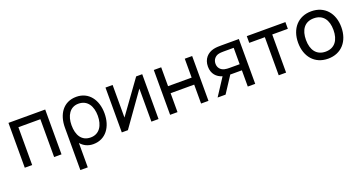

<svg xmlns="http://www.w3.org/2000/svg" viewBox="-40 -1244 4101 2173"><g transform="rotate(-20 2010.0 -157.5)"><path d="M69.5 0H158.5V-455.5H423V0H512V-540H69.5Z M891.5 15C1042.5 15 1128.5 -108.5 1128.5 -270.5C1128.5 -432.5 1040.5 -555 890.5 -555C733 -555 651.5 -431 651.5 -270.5V240H741V-53.5C777 -11 828 15 891.5 15ZM731 -270.5C731 -384.5 784 -473.5 886.5 -473.5C996.5 -473.5 1047.5 -384.5 1047.5 -270.5C1047.5 -155.5 995.5 -66.5 889 -66.5C780 -66.5 731 -152 731 -270.5Z M1680.5 -540H1607.5L1324 -147.5V-540H1238V0H1311.5L1594.5 -398V0H1680.5Z M1820 0H1909V-228H2193V0H2282V-540H2193V-312.5H1909V-540H1820Z M2755.5 0H2845L2844.5 -540H2634C2609.5 -540 2572.5 -540 2539.5 -532.5C2465 -515.5 2408.5 -458.5 2408.5 -366C2408.5 -279 2459 -227 2527 -207L2392 0H2488L2616 -196C2624 -195.5 2631.5 -195.5 2639 -195.5H2755.5ZM2500 -367C2500 -419 2534.5 -450 2566.5 -459.5C2589 -466 2617 -466.5 2632.5 -466.5H2755.5V-269H2632.5C2616.5 -269 2593.5 -269.5 2572 -275C2531.5 -285.5 2500 -317 2500 -367Z M3128 0H3217V-459H3405V-540H2940V-459H3128Z M3720 15C3880.5 15 3980.5 -101 3980.5 -270.5C3980.5 -437.5 3882 -555 3720 -555C3561.5 -555 3460 -440 3460 -270.5C3460 -103 3558.5 15 3720 15ZM3554.5 -270.5C3554.5 -388.5 3607 -470.5 3720 -470.5C3830.5 -470.5 3886 -392 3886 -270.5C3886 -151.5 3831.5 -69.5 3720 -69.5C3611 -69.5 3554.5 -148.5 3554.5 -270.5Z"/></g></svg>

Font: Eudonet Medium
Style: Regular
Weight: 500
Designer: Mikhail Sharanda
Foundry: Mikhail Sharanda
Version: Version 4.503;Glyphs 3.1.2 (3151)